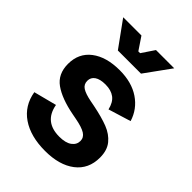

<svg xmlns="http://www.w3.org/2000/svg" viewBox="-207 -800 915 915"><g transform="rotate(45 250.0 -343.0)"><path d="M48 -357Q48 -429 101 -469.5Q154 -510 244 -510Q325 -510 379 -473.5Q433 -437 452 -375L338 -340Q329 -379 305.5 -396.5Q282 -414 244 -414Q208 -414 189 -401Q170 -388 170 -365Q170 -341 189.5 -328.5Q209 -316 250 -308L276 -303Q341 -290 382 -274Q423 -258 447.5 -228Q472 -198 472 -149Q472 -72 416 -29Q360 14 264 14Q166 14 104.5 -28Q43 -70 30 -148L146 -178Q163 -82 264 -82Q306 -82 328 -98Q350 -114 350 -139Q350 -162 329 -175.5Q308 -189 260 -198L234 -203Q145 -220 96.5 -254.5Q48 -289 48 -357ZM421 -700 327 -570H171L77 -700H200L243 -636H255L298 -700Z"/></g></svg>

Font: Space Grotesk Variable
Style: Regular
Weight: 400
Designer: Florian Karsten (Space Grotesk), Colophon Foundry (Space Mono)
Foundry: Florian Karsten
Version: Version 1.106